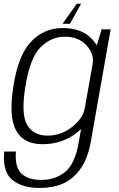

<svg xmlns="http://www.w3.org/2000/svg" viewBox="-36 -744 615 996"><path d="M169.5 231Q237.5 231 289 209Q340.5 187 379.5 134.5Q418.5 82 435 -8.5L538 -592H491L454.5 -468.5L372 -3.5Q353 106 302 147.8Q251 189.5 177 189.5Q132.5 189.5 100.8 174.2Q69 159 55.8 127.8Q42.5 96.5 46.5 42H-14Q-24 146 27 188.5Q78 231 169.5 231ZM184 4Q275.5 4 345 -43Q414.5 -90 423.5 -140.5L404 -184Q395 -130.5 338 -85.5Q281 -40.5 210.5 -40.5Q137.5 -40.5 104.8 -96Q72 -151.5 96 -297Q119.5 -443 173.8 -498.2Q228 -553.5 301 -553.5Q371.5 -553.5 412.5 -508.8Q453.5 -464 444.5 -411L477.5 -450.5Q486 -499 433.8 -548.8Q381.5 -598.5 289.5 -598.5Q191 -598.5 124.5 -527.2Q58 -456 33.5 -297Q8.5 -139.5 47 -67.8Q85.5 4 184 4ZM288.5 -620.5H327L384.5 -724.5H362Z"/></svg>

Font: Anybody Thin Light
Style: Italic
Weight: 300
Italic angle: -10°
Version: Version 1.113;gftools[0.9.25]